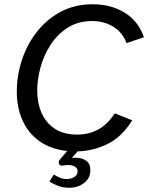

<svg xmlns="http://www.w3.org/2000/svg" viewBox="-20 -700 697 903"><path d="M306 183Q277 183 254.5 174.5Q232 166 212 154L233 121Q248 130 262 136Q276 142 295 142Q315 142 330 132Q345 122 345 105Q345 91 331.5 83.5Q318 76 300 76Q296 76 290 76.5Q284 77 279 78Q261 82 257.5 70Q254 58 262 50L296 10Q220 2 167 -35Q114 -72 86.5 -132.5Q59 -193 59 -269Q59 -343 82.5 -416Q106 -489 152 -548.5Q198 -608 264.5 -644Q331 -680 417 -680Q501 -680 565.5 -641Q630 -602 657 -525L575 -497Q557 -547 513.5 -574Q470 -601 414 -601Q347 -601 298 -569.5Q249 -538 217 -488Q185 -438 170 -381.5Q155 -325 155 -275Q155 -216 175.5 -169Q196 -122 238 -94.5Q280 -67 343 -67Q397 -67 441 -90.5Q485 -114 520 -167L602 -134Q553 -56 486 -23Q419 10 345 12L318 43Q324 42 329 42Q334 42 337 42Q366 42 385.5 56Q405 70 405 100Q405 138 375.5 160.5Q346 183 306 183Z"/></svg>

Font: Atkinson Hyperlegible Next
Style: Italic
Weight: 400
Italic angle: -12°
Designer: Elliott Scott, Megan Eiswerth, Linus Boman, Theodore Petrosky, Letters from Sweden
Foundry: Applied Design Works, Letters from Sweden
Version: Version 2.001